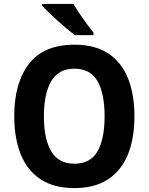

<svg xmlns="http://www.w3.org/2000/svg" viewBox="-20 -954 762 984"><path d="M669 -358Q669 -246 636 -163.5Q603 -81 534.5 -35.5Q466 10 361 10Q256 10 187.5 -35.5Q119 -81 86 -164Q53 -247 53 -359Q53 -530 129 -627.5Q205 -725 362 -725Q467 -725 535 -680Q603 -635 636 -552.5Q669 -470 669 -358ZM205 -358Q205 -242 242.5 -178.5Q280 -115 361 -115Q443 -115 479.5 -178Q516 -241 516 -358Q516 -475 479.5 -538.5Q443 -602 362 -602Q280 -602 242.5 -538Q205 -474 205 -358ZM356 -934Q369 -912 387.5 -884.5Q406 -857 425.5 -830.5Q445 -804 459 -787V-774H363Q346 -787 322.5 -806.5Q299 -826 275 -848Q251 -870 230 -890Q209 -910 196 -924V-934Z"/></svg>

Font: Noto Sans Arabic SemCond
Style: Bold
Weight: 700
Width: 4
Designer: Monotype Design Team, Nadine Chahine, Nizar Qandah and Khaled Hosny
Foundry: Monotype Imaging Inc.
Version: Version 2.012; ttfautohint (v1.8.4.7-5d5b)